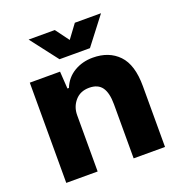

<svg xmlns="http://www.w3.org/2000/svg" viewBox="-134 -859 907 972"><g transform="rotate(-20 319.5 -373.5)"><path d="M58 -540H221L227 -447H235Q255 -497 299.5 -523.5Q344 -550 400 -550Q487 -550 538.5 -496.5Q590 -443 590 -328V0H421V-291Q421 -353 399.5 -383Q378 -413 331 -413Q283 -413 255 -380.5Q227 -348 227 -303V0H58ZM127 -747H268L322 -674L376 -747H517L404 -600H240Z"/></g></svg>

Font: Mona Sans ExtraBold
Style: Regular
Weight: 800
Designer: Deni Anggara
Foundry: GitHub
Version: Version 2.000